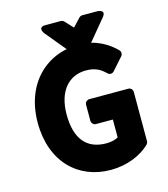

<svg xmlns="http://www.w3.org/2000/svg" viewBox="-127 -944 944 1080"><g transform="rotate(-15 345.0 -404.0)"><path d="M55 -325C55 -96 197 37 385 37C481 37 564 1 614 -48C618 -52 622 -59 622 -66V-354C622 -365 612 -379 597 -379H369C358 -379 344 -369 344 -354V-259C344 -248 354 -234 369 -234H468V-130C452 -120 426 -114 399 -114C284 -114 224 -187 224 -328C224 -466 294 -540 393 -540C447 -540 476 -522 506 -493C517 -482 533 -484 542 -494L606 -566C613 -574 615 -590 605 -600C561 -645 490 -691 392 -691C201 -691 55 -551 55 -325ZM453 -845C447 -845 440 -842 435 -837L391 -790L347 -837C343 -841 336 -845 329 -845H239C189 -845 220 -804 220 -804L316 -688C321 -682 328 -679 335 -679H447C454 -679 461 -682 466 -688L562 -804C594 -842 543 -845 543 -845Z"/></g></svg>

Font: Falling Sky
Style: Blk
Weight: 900
Designer: Paul D. Hunt
Foundry: Adobe Systems Incorporated
Version: Version 1.02